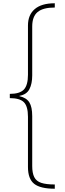

<svg xmlns="http://www.w3.org/2000/svg" viewBox="-20 -886 397 1174"><path d="M315 268Q227 268 189 238Q151 208 151 135V-172Q151 -236 126 -261Q101 -286 40 -286V-312Q101 -312 126 -338.5Q151 -365 151 -429V-730Q151 -795 192.5 -830.5Q234 -866 315 -866V-840Q243 -840 210 -812.5Q177 -785 177 -724V-425Q177 -374 160 -341Q143 -308 99 -300V-298Q142 -288 159.5 -260Q177 -232 177 -176V129Q177 172 189.5 197Q202 222 232 232Q262 242 315 242Z"/></svg>

Font: Noto Sans Telugu UI SemiCondensed Thin
Style: Regular
Weight: 100
Width: 4
Designer: Jelle Bosma - Monotype Design Team
Foundry: Monotype Imaging Inc.
Version: Version 2.005; ttfautohint (v1.8.4.7-5d5b)